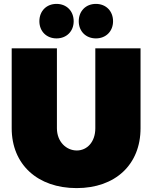

<svg xmlns="http://www.w3.org/2000/svg" viewBox="-20 -949 781 985"><path d="M270 -929C218 -929 182 -892 182 -840C182 -789 218 -752 270 -752C322 -752 358 -789 358 -840C358 -892 322 -929 270 -929ZM472 -929C420 -929 384 -892 384 -840C384 -789 420 -752 472 -752C524 -752 560 -789 560 -840C560 -892 524 -929 472 -929ZM272 -291V-701H40V-291C40 -105 173 16 373 16C572 16 701 -105 701 -291V-701H469V-291C469 -221 427 -177 374 -177C320 -177 272 -222 272 -291Z"/></svg>

Font: Montserrat-Arabic Black
Style: Regular
Weight: 900
Designer: Mohamed Gaber
Foundry: Kief Type Foundry
Version: Version 5.008;PS 005.008;hotconv 1.0.88;makeotf.lib2.5.64775